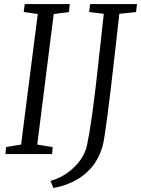

<svg xmlns="http://www.w3.org/2000/svg" viewBox="-20 -763 698 951"><path d="M7 0 10 -34.5 84.5 -47 167 -693.5 97.5 -703.5 102.5 -743H325.5L321.5 -703.5L246 -693.5L164.5 -47L241 -34.5L238 0ZM244.5 168 230 133Q274.5 121 312.5 94.2Q350.5 67.5 376.8 31.5Q403 -4.5 411 -44Q423.5 -103.5 434.5 -182.2Q445.5 -261 455.8 -348.8Q466 -436.5 475.5 -525.5Q485 -614.5 494 -694.5L421 -703.5L426.5 -743H658.5L654 -703.5L571 -694.5Q560 -596.5 549.8 -505.8Q539.5 -415 530.2 -336Q521 -257 512.8 -194.8Q504.5 -132.5 498.2 -91.8Q492 -51 487.5 -37Q467.5 28.5 429.5 70.8Q391.5 113 343.2 136.2Q295 159.5 244.5 168Z"/></svg>

Font: Merriweather 20pt Light
Style: Italic
Weight: 300
Italic angle: -7.8°
Version: Version 2.101